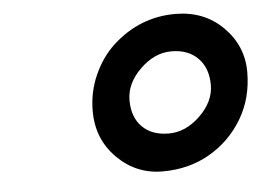

<svg xmlns="http://www.w3.org/2000/svg" viewBox="-39 -1049 701 511"><g transform="rotate(-5 312.0 -793.5)"><path d="M523.9 -804.7Q523.9 -849.6 497.8 -876.2Q471.7 -902.8 426.8 -902.8Q381.8 -902.8 343.3 -865.2Q304.7 -827.6 304.7 -782.5Q304.7 -737.3 330.6 -711.4Q356.4 -685.5 401.6 -685.5Q446.8 -685.5 485.4 -722.9Q523.9 -760.3 523.9 -804.7ZM204.6 -762.2Q204.6 -813.5 224.9 -858.6Q245.1 -903.8 278.3 -934.6Q350.6 -1001 445.8 -1001Q522.9 -1001 573.2 -950.7Q623.5 -900.4 623.5 -830.6Q623.5 -760.7 590.6 -705.6Q557.6 -650.4 502.2 -618.4Q446.8 -586.4 376.2 -586.4Q305.7 -586.4 255.1 -637Q204.6 -687.5 204.6 -762.2Z"/></g></svg>

Font: Sonsie One
Style: Regular
Weight: 400
Designer: Riccardo De Franceschi
Foundry: Sorkin Type Co
Version: Version 1.003